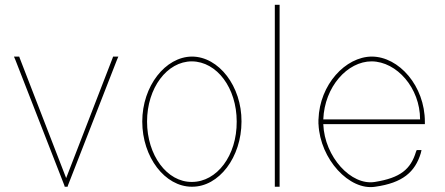

<svg xmlns="http://www.w3.org/2000/svg" viewBox="-20 -789 1855 801"><path d="M44.2 -539 38.2 -553H60.2L62.2 -547L256 -46L449.8 -547L451.8 -553H473.8L467.8 -539L263.7 -16L262 -10H250L248.3 -16Z M573.5 -282C573.5 -430 670 -552 780.5 -553C892.7 -553 988.5 -429 987.5 -282C987.5 -133 893.5 -9 780.5 -10C668.3 -10 573.5 -133 573.5 -282ZM593.5 -282C593.5 -141 676.8 -29 780.5 -30C885 -30 968.5 -140 967.5 -282C967.5 -422 885 -532 780.5 -533C676.8 -533 593.5 -422 593.5 -282Z M1126.5 -759V-769H1146.5V-759V-20V-10H1126.5V-20Z M1328.7 -291H1732.5C1732.5 -422 1635.5 -532 1530.5 -533C1429.3 -533 1334.1 -427.2 1328.7 -291ZM1308.8 -271H1308.5V-281V-291H1308.7C1313.4 -436.3 1421.4 -552 1530.5 -553C1644.5 -553 1752.5 -430 1752.5 -281V-271H1742.5H1328.7C1334 -134.1 1445.3 -13.4 1544.1 -30C1650.5 -47 1693.5 -83 1715.5 -156L1718.5 -163H1738.5L1735.5 -150C1711.5 -71 1659.5 -26 1545.8 -10C1437.8 7.6 1315.2 -124.9 1308.8 -271Z"/></svg>

Font: Nordica Plus
Style: NordicaClassicUltraLightCond
Weight: 300
Version: Version 1.01